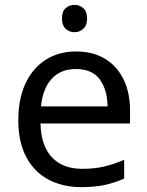

<svg xmlns="http://www.w3.org/2000/svg" viewBox="-20 -757 604 787"><path d="M292 -546Q361 -546 410.5 -516Q460 -486 486.5 -431.5Q513 -377 513 -304V-251H146Q148 -160 192.5 -112.5Q237 -65 317 -65Q368 -65 407.5 -74.5Q447 -84 489 -102V-25Q448 -7 408 1.5Q368 10 313 10Q237 10 178.5 -21Q120 -52 87.5 -113.5Q55 -175 55 -264Q55 -352 84.5 -415Q114 -478 167.5 -512Q221 -546 292 -546ZM291 -474Q228 -474 191.5 -433.5Q155 -393 148 -321H421Q420 -389 389 -431.5Q358 -474 291 -474ZM286 -737Q306 -737 321.5 -723.5Q337 -710 337 -681Q337 -653 321.5 -639Q306 -625 286 -625Q264 -625 249 -639Q234 -653 234 -681Q234 -710 249 -723.5Q264 -737 286 -737Z"/></svg>

Font: Noto Sans Chakma
Style: Regular
Weight: 400
Designer: Zachary Quinn Scheuren - Monotype Design Team
Foundry: Monotype Imaging Inc.
Version: Version 2.003; ttfautohint (v1.8.4.7-5d5b)